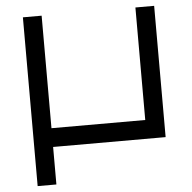

<svg xmlns="http://www.w3.org/2000/svg" viewBox="-58 -742 996 996"><g transform="rotate(-5 439.5 -244.5)"><path d="M97.7 -683.6H195.3V-97.7H683.6V-683.6H781.2V0H195.3V195.3H97.7Z"/></g></svg>

Font: BabelStone Club Penguin
Style: Regular
Weight: 400
Designer: Andrew West
Foundry: BabelStone
Version: Version 1.02 November 6, 2013